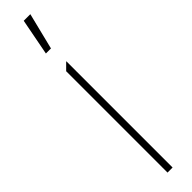

<svg xmlns="http://www.w3.org/2000/svg" viewBox="-257 -672 643 643"><g transform="rotate(-45 65.0 -350.0)"><path d="M53 0V-480L76 -503H77V0ZM47 -570 72 -700H103V-699L71 -570Z"/></g></svg>

Font: Foldit Thin
Style: Regular
Weight: 100
Designer: Sophia Tai
Foundry: Sophia Tai
Version: Version 1.003